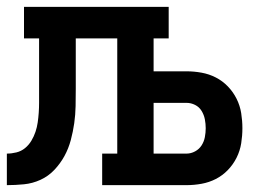

<svg xmlns="http://www.w3.org/2000/svg" viewBox="-20 -540 790 560"><path d="M0 0V-92Q14 -92 28 -95.5Q42 -99 53 -108Q64 -117 71.5 -129.5Q79 -142 83.5 -155.5Q88 -169 90 -183Q92 -197 93 -211.5Q94 -226 94 -240Q94 -254 94 -269V-428H50V-520H472V-428H428V-332H524Q546 -332 568 -328Q590 -324 609.5 -314Q629 -304 644.5 -288Q660 -272 670 -252Q680 -232 683.5 -210Q687 -188 687 -166Q687 -144 683.5 -122Q680 -100 670 -80Q660 -60 644.5 -44Q629 -28 609.5 -18Q590 -8 568 -4Q546 0 524 0H278V-92H322V-428H201V-281Q201 -256 200.5 -230.5Q200 -205 196.5 -180.5Q193 -156 186.5 -131.5Q180 -107 168 -85Q156 -63 138.5 -44.5Q121 -26 98 -15.5Q75 -5 50 -2.5Q25 0 0 0ZM428 -92H524Q537 -92 549 -98.5Q561 -105 568 -116Q575 -127 577.5 -140Q580 -153 580 -166Q580 -179 577.5 -192Q575 -205 568 -216.5Q561 -228 549 -234Q537 -240 524 -240H428Z"/></svg>

Font: Iosevka Etoile Semibold
Style: Regular
Weight: 600
Designer: Belleve Invis
Foundry: Belleve Invis
Version: Version 22.1.2; ttfautohint (v1.8.4)